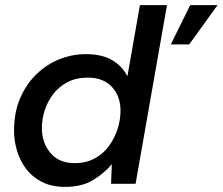

<svg xmlns="http://www.w3.org/2000/svg" viewBox="-20 -720 872 752"><path d="M235 12Q182 12 144 -7.5Q106 -27 82 -59Q58 -91 46.5 -130Q35 -169 35 -208Q35 -280 59 -335.5Q83 -391 123.5 -430Q164 -469 214 -488.5Q264 -508 316 -508Q380 -508 420 -484Q460 -460 479 -421L528 -700H634L511 0H415L418 -77Q389 -42 345 -15Q301 12 235 12ZM272 -81Q317 -81 351 -99.5Q385 -118 407 -148.5Q429 -179 440.5 -215Q452 -251 452 -286Q452 -344 418 -380Q384 -416 324 -416Q278 -416 244 -398Q210 -380 188 -351Q166 -322 155 -287.5Q144 -253 144 -219Q144 -160 178 -120.5Q212 -81 272 -81ZM649 -546 725 -700H832L721 -546Z"/></svg>

Font: Rethink Sans Medium
Style: Italic
Weight: 500
Italic angle: -10°
Designer: The Rethink Sans project authors (Hans Thiessen). DM Sans designed by Colophon Foundry.
Foundry: Rethink Communications LLC
Version: Version 1.001